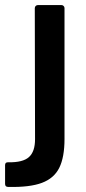

<svg xmlns="http://www.w3.org/2000/svg" viewBox="-71 -531 338 756"><path d="M-38 108Q19 109 43 87.5Q67 66 67 17L66 -499Q66 -504 69.5 -507.5Q73 -511 78 -511H171Q176 -511 179.5 -507.5Q183 -504 183 -499V16Q183 88 162.5 129.5Q142 171 94 189Q46 207 -39 205Q-51 205 -51 193V119Q-51 107 -38 108Z"/></svg>

Font: Barlow SemiBold
Style: Regular
Weight: 600
Designer: Jeremy Tribby
Foundry: Tribby Type
Version: Version 1.422